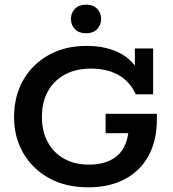

<svg xmlns="http://www.w3.org/2000/svg" viewBox="-20 -790 737 820"><path d="M356 10Q261 10 190 -29Q119 -68 79.5 -136Q40 -204 40 -290Q40 -379 79 -447.5Q118 -516 188 -555Q258 -594 350 -594Q439 -594 501.5 -558Q564 -522 586 -447L556 -466V-583H634V-387H560Q534 -443 485.5 -470Q437 -497 369 -497Q303 -497 256 -471Q209 -445 184 -399Q159 -353 159 -291Q159 -230 183.5 -184Q208 -138 253 -112.5Q298 -87 359 -87Q448 -87 491.5 -135.5Q535 -184 530 -281L585 -221H431V-304H650V-281Q650 -189 614 -124Q578 -59 512.5 -24.5Q447 10 356 10ZM348 -648Q317 -648 300 -665.5Q283 -683 283 -709Q283 -735 300 -752.5Q317 -770 348 -770Q378 -770 395 -752.5Q412 -735 412 -709Q412 -683 395 -665.5Q378 -648 348 -648Z"/></svg>

Font: Rokkitt SemiBold
Style: Regular
Weight: 600
Designer: Vernon Adams
Foundry: Vernon Adams
Version: Version 3.103